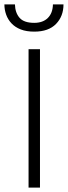

<svg xmlns="http://www.w3.org/2000/svg" viewBox="-50 -854 309 874"><path d="M132 -630V0H80V-630ZM18 -834Q19 -796 39 -773Q59 -750 106 -750Q145 -750 167.5 -772Q190 -794 191 -834H239Q239 -780 205 -745Q171 -710 106 -710Q70 -710 44.5 -720Q19 -730 2.5 -747.5Q-14 -765 -22 -787.5Q-30 -810 -30 -834Z"/></svg>

Font: Mukta Vaani ExtraLight
Style: Regular
Weight: 275
Designer: Noopur Datye, Girish Dalvi, Yashodeep Gholap, Pallavi Karambelkar
Foundry: Ek Type
Version: Version 2.538;PS 1.000;hotconv 16.6.51;makeotf.lib2.5.65220;